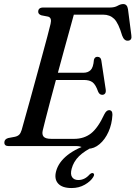

<svg xmlns="http://www.w3.org/2000/svg" viewBox="-20 -738 684 970"><path d="M366 0H23.5Q1.5 0 2 -18.5Q2 -34.5 21 -40.5L55.5 -47Q69 -50 76.8 -57.5Q84.5 -65 89.5 -81.5Q94.5 -100 105.8 -140Q117 -180 131.8 -233Q146.5 -286 162.2 -343.8Q178 -401.5 192.8 -455.8Q207.5 -510 219 -552.8Q230.5 -595.5 235.5 -617.5Q243 -648.5 223 -654L189.5 -660.5Q173 -666 173 -678.5Q173 -700 198.5 -700H535Q559 -700 574.2 -708.8Q589.5 -717.5 602.5 -717.5Q622.5 -717.5 626.5 -692L643.5 -560.5Q648 -534.5 627.5 -532.5Q607.5 -530 597 -558.5Q578.5 -621.5 556.8 -642.8Q535 -664 501 -664H353Q345.5 -637 332.8 -590.5Q320 -544 304.2 -487Q288.5 -430 272.5 -370.5H402Q424 -370.5 437.8 -383.8Q451.5 -397 454.5 -436Q458.5 -451 472 -451Q489.5 -451 492 -432L514 -286.5Q516 -272 510.8 -265.5Q505.5 -259 497 -259Q482.5 -258.5 475.5 -275.5Q463.5 -310 448 -322Q432.5 -334 403.5 -334H262.5Q247 -276.5 233.2 -224.8Q219.5 -173 209.8 -134.8Q200 -96.5 196 -79.5Q191 -58.5 200.5 -47.5Q210 -36.5 240 -36.5H354.5Q404.5 -36.5 439.8 -64Q475 -91.5 507.5 -161.5Q518 -181.5 531 -181.5Q548.5 -181.5 548 -157.5Q545.5 -110.5 528 -71.8Q510.5 -33 483 -9.8Q455.5 13.5 424.5 13.5Q409 13.5 396.5 6.8Q384 0 366 0ZM451.5 -18 456.5 0.5Q407 24 379.2 51.2Q351.5 78.5 342 114.5Q334.5 143 344.5 157.2Q354.5 171.5 375.5 171.5Q408 171.5 432 144Q442 134.5 449.5 136.5Q453.5 137.5 455 142.5Q456.5 147.5 451 156.5Q438 178 408.5 195Q379 212 341.5 212Q294 212 273.5 189Q253 166 263.5 127Q275.5 82 320.5 46Q365.5 10 451.5 -18Z"/></svg>

Font: Fraunces 72pt Soft
Style: Italic
Weight: 400
Italic angle: -16°
Version: Version 1.000;[b76b70a41]